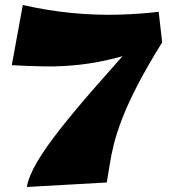

<svg xmlns="http://www.w3.org/2000/svg" viewBox="-20 -729 694 766"><path d="M87 17Q95 -27 128 -83Q161 -139 219.5 -213.5Q278 -288 363 -385Q448 -482 559 -607L627 -560Q566 -462 527.5 -387Q489 -312 467 -254.5Q445 -197 434 -152.5Q423 -108 417.5 -71.5Q412 -35 406 -1ZM627 -560Q532 -521 451.5 -500Q371 -479 299.5 -471Q228 -463 161.5 -464Q95 -465 27 -469L71 -709Q173 -686 269 -677Q365 -668 452.5 -670.5Q540 -673 613 -682Z"/></svg>

Font: Marhey Light
Style: Regular
Weight: 300
Designer: Nur Syamsi & Bustanul Arifin
Foundry: Namelatype
Version: Version 1.000